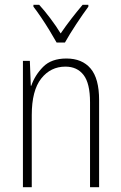

<svg xmlns="http://www.w3.org/2000/svg" viewBox="-20 -784 507 804"><path d="M258 -539Q324 -539 359.5 -497Q395 -455 395 -365V0H357V-356Q357 -435 330 -470Q303 -505 254 -505Q192 -505 152.5 -455Q113 -405 113 -302V0H76V-529H105L109 -425H111Q126 -469 160.5 -504Q195 -539 258 -539ZM217 -606Q204 -629 187 -657Q170 -685 152 -711.5Q134 -738 120 -756V-764H144Q166 -740 190.5 -707.5Q215 -675 234 -644Q256 -676 278 -704.5Q300 -733 326 -764H350V-756Q327 -725 299 -682.5Q271 -640 252 -606Z"/></svg>

Font: Noto Sans Arabic Cond ExtLt
Style: Regular
Weight: 200
Width: 3
Designer: Monotype Design Team, Nadine Chahine, Nizar Qandah and Khaled Hosny
Foundry: Monotype Imaging Inc.
Version: Version 2.012; ttfautohint (v1.8.4.7-5d5b)